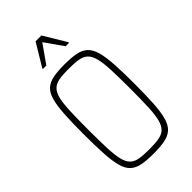

<svg xmlns="http://www.w3.org/2000/svg" viewBox="-273 -982 1071 1071"><g transform="rotate(-45 263.0 -446.5)"><path d="M262 8Q209 8 173 1Q137 -6 115 -26Q93 -46 82 -85Q71 -124 67 -187Q63 -250 63 -344Q63 -438 67 -501Q71 -564 82 -603Q93 -642 115 -662Q137 -682 173 -689Q209 -696 262 -696Q316 -696 352 -689Q388 -682 410 -662Q432 -642 443.5 -603Q455 -564 459 -501Q463 -438 463 -344Q463 -250 459 -187Q455 -124 443.5 -85Q432 -46 410 -26Q388 -6 352 1Q316 8 262 8ZM262 -26Q308 -26 338 -31Q368 -36 386 -53Q404 -70 413 -104.5Q422 -139 424.5 -197Q427 -255 427 -344Q427 -433 424.5 -491Q422 -549 413 -583.5Q404 -618 386 -635Q368 -652 338 -657Q308 -662 262 -662Q216 -662 186.5 -657Q157 -652 139 -635Q121 -618 112.5 -583.5Q104 -549 101.5 -491Q99 -433 99 -344Q99 -255 101.5 -197Q104 -139 112.5 -104.5Q121 -70 139 -53Q157 -36 186.5 -31Q216 -26 262 -26ZM160 -763V-768L240 -901H286L366 -768V-763H339L263 -871L187 -763Z"/></g></svg>

Font: Saira Condensed Thin
Style: Regular
Weight: 250
Width: 3
Designer: Hector Gatti with collaboration of the Omnibus-Type team
Foundry: Omnibus-Type
Version: Version 1.101